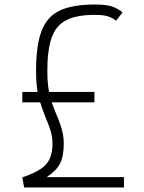

<svg xmlns="http://www.w3.org/2000/svg" viewBox="-20 -832 640 852"><path d="M87 0 79 -45Q130 -62 159.5 -81.5Q189 -101 201 -128.5Q213 -156 213 -196Q213 -213 210 -229Q207 -245 200 -265.5Q193 -286 181 -314Q167 -350 157.5 -380.5Q148 -411 144 -443Q140 -475 140 -516Q140 -629 164 -693.5Q188 -758 245 -785Q302 -812 401 -812Q447 -812 473 -804.5Q499 -797 524 -777L495 -740Q483 -750 470 -755.5Q457 -761 441 -763.5Q425 -766 401 -766Q321 -766 275 -743Q229 -720 209.5 -665.5Q190 -611 190 -516Q190 -479 193.5 -450Q197 -421 205 -393Q213 -365 227 -332Q241 -300 248.5 -277Q256 -254 259.5 -235Q263 -216 263 -196Q263 -140 247 -107.5Q231 -75 187 -46H530V0ZM79 -378V-424H399V-378Z"/></svg>

Font: Victor Mono Thin Thin
Style: Regular
Weight: 250
Monospace: yes
Version: Version 1.561;gftools[0.9.30]